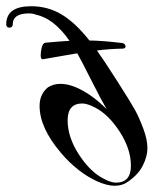

<svg xmlns="http://www.w3.org/2000/svg" viewBox="-80 -571 500 616"><path d="M-60 -493Q-60 -551 20 -551Q73 -551 117 -525Q161 -499 207 -441Q244 -441 312 -433Q318 -432 321 -427.5Q324 -423 322 -419Q320 -415 313 -415Q269 -414 231 -409Q252 -380 296 -311Q340 -242 353 -218.5Q366 -195 379.5 -159Q393 -123 393 -96Q393 -69 378 -39.5Q363 -10 329 13Q312 25 287.5 25Q263 25 230 10Q168 -19 116 -80Q47 -161 47 -231Q47 -269 74 -291Q92 -302 114 -302Q136 -302 161 -292Q212 -271 262 -221Q245 -250 214 -311.5Q183 -373 168 -400Q70 -383 58 -381Q48 -379 51.5 -406Q55 -433 66 -434Q108 -438 143 -440Q93 -512 35 -524Q25 -528 13 -528Q-39 -528 -39 -493Q-39 -486 -44.5 -483.5Q-50 -481 -55 -483.5Q-60 -486 -60 -493ZM225 -226Q200 -239 184 -239Q137 -239 137 -185Q137 -131 173 -75.5Q209 -20 252 2Q276 15 292 15Q340 15 340 -39Q340 -93 304 -148.5Q268 -204 225 -226Z"/></svg>

Font: Arizonia
Style: Regular
Weight: 400
Designer: Robert E. Leuschke
Foundry: Robert E. Leuschke
Version: Version 1.003